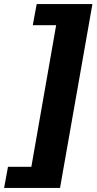

<svg xmlns="http://www.w3.org/2000/svg" viewBox="-55 -754 471 937"><path d="M396 -734 238 163H-35L-16 60H98L219 -631H105L124 -734Z"/></svg>

Font: Archivo Expanded Black
Style: Italic
Weight: 900
Width: 7
Italic angle: -10°
Designer: Hector Gatti
Foundry: Omnibus-Type
Version: Version 2.001